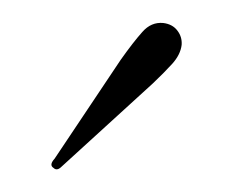

<svg xmlns="http://www.w3.org/2000/svg" viewBox="-20 -612 203 167"><path d="M85 -560Q96 -575.5 103.8 -584.2Q111.5 -593 122 -592Q130 -591 134.2 -585.5Q138.5 -580 138 -573Q137 -564.5 129.8 -556.5Q122.5 -548.5 113 -539.5L33.5 -467Q29.5 -463 26.5 -466Q22.5 -468.5 27.5 -474Z"/></svg>

Font: Fraunces 144pt S050 Thin
Style: Regular
Weight: 100
Version: Version 1.000; ttfautohint (v1.8.3)